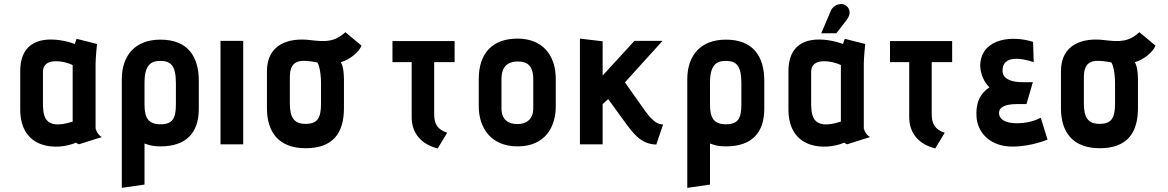

<svg xmlns="http://www.w3.org/2000/svg" viewBox="-20 -699 5656 930"><path d="M473 -35C449 -49 443 -77 443 -77V-389C443 -421 450 -486 450 -486L351 -511L342 -486C273 -512 78 -551 78 -354V-169C78 29 261 30 348 -8C348 -8 360 0 362 0ZM332 -110C186 -63 188 -147 188 -211V-351C188 -425 293 -403 332 -384Z M680 195V-4C693 0 711 10 758 10C881 10 943 -55 943 -172V-307C943 -424 891 -507 757 -507C637 -507 570 -433 570 -315V211ZM832 -192C832 -125 815 -97 758 -97C700 -97 680 -126 680 -192V-298C680 -383 710 -404 756 -404C806 -404 832 -383 832 -297Z M1158 0V-501H1048V0Z M1646 -310C1646 -375 1634 -390 1631 -398C1671 -408 1719 -446 1731 -478L1653 -543C1602 -497 1561 -495 1481 -505C1382 -517 1273 -487 1273 -354V-175C1273 -59 1330 19 1461 19C1593 19 1646 -55 1646 -175ZM1535 -198C1535 -126 1517 -99 1460 -99C1404 -99 1384 -130 1384 -198V-325C1384 -411 1434 -412 1516 -397C1519 -397 1535 -365 1535 -294Z M2146 -56C2099 -72 2083 -98 2083 -147V-398H2182V-500H1881V-398H1974V-132C1974 -54 2020 0 2100 20Z M2672 -316C2672 -437 2603 -512 2487 -512C2366 -512 2299 -442 2299 -316V-184C2299 -82 2356 10 2487 10C2619 10 2672 -82 2672 -184ZM2563 -174C2563 -120 2528 -98 2487 -98C2446 -98 2409 -116 2409 -174V-316C2409 -389 2453 -401 2487 -401C2516 -401 2563 -397 2563 -316Z M3192 -96C3168 -97 3146 -106 3106 -160L3007 -300L3189 -501H3053L2899 -333V-499L2789 -512V0H2899V-195L2926 -219L3005 -110C3047 -53 3085 0 3159 1Z M3419 195V-4C3432 0 3450 10 3497 10C3620 10 3682 -55 3682 -172V-307C3682 -424 3630 -507 3496 -507C3376 -507 3309 -433 3309 -315V211ZM3571 -192C3571 -125 3554 -97 3497 -97C3439 -97 3419 -126 3419 -192V-298C3419 -383 3449 -404 3495 -404C3545 -404 3571 -383 3571 -297Z M4194 -35C4170 -49 4164 -77 4164 -77V-389C4164 -421 4171 -486 4171 -486L4072 -511L4063 -486C3994 -512 3799 -551 3799 -354V-169C3799 29 3982 30 4069 -8C4069 -8 4081 0 4083 0ZM4053 -110C3907 -63 3909 -147 3909 -211V-351C3909 -425 4014 -403 4053 -384ZM4031 -538 4080 -601C4107 -635 4095 -664 4071 -676C4055 -684 4018 -679 4004 -646L3958 -538Z M4556 -56C4509 -72 4493 -98 4493 -147V-398H4592V-500H4291V-398H4384V-132C4384 -54 4430 0 4510 20Z M5021 -129C5021 -129 4979 -103 4910 -102C4854 -101 4819 -118 4819 -153C4819 -178 4845 -195 4908 -195H4952L4983 -301H4930C4876 -301 4836 -319 4836 -356C4835 -432 4926 -419 4987 -398L4984 -496C4887 -528 4744 -515 4729 -398C4722 -345 4752 -293 4773 -276C4729 -248 4705 -202 4710 -132C4716 -54 4778 11 4884 11C4976 11 5054 -23 5054 -23Z M5492 -310C5492 -375 5480 -390 5477 -398C5517 -408 5565 -446 5577 -478L5499 -543C5448 -497 5407 -495 5327 -505C5228 -517 5119 -487 5119 -354V-175C5119 -59 5176 19 5307 19C5439 19 5492 -55 5492 -175ZM5381 -198C5381 -126 5363 -99 5306 -99C5250 -99 5230 -130 5230 -198V-325C5230 -411 5280 -412 5362 -397C5365 -397 5381 -365 5381 -294Z"/></svg>

Font: Advent Pro
Style: Bold
Weight: 700
Designer: Andreas Kalpakidis
Foundry: Andreas Kalpakidis
Version: Version 2.002 2008